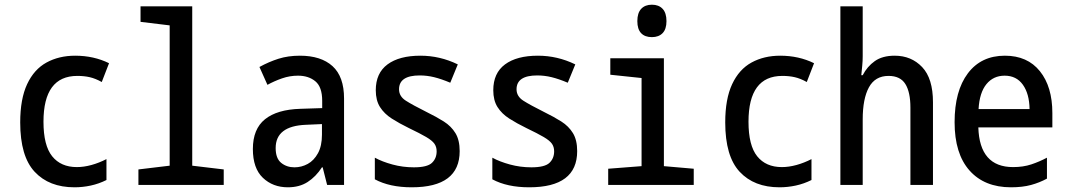

<svg xmlns="http://www.w3.org/2000/svg" viewBox="-20 -787 4540 817"><path d="M297 10Q189 10 127.5 -56Q66 -122 66 -266Q66 -366 95.5 -429Q125 -492 178 -521Q231 -550 300 -550Q379 -550 444 -518L413 -438Q386 -453 362 -458.5Q338 -464 309 -464Q165 -464 165 -269Q165 -168 202 -122Q239 -76 307 -76Q337 -76 369.5 -85Q402 -94 433 -110V-21Q401 -5 366.5 2.5Q332 10 297 10Z M569 0V-66L702 -82V-679L578 -694V-760H798V-82L932 -66V0Z M1205 10Q1141 10 1098.5 -30.5Q1056 -71 1056 -153Q1056 -238 1107.5 -279.5Q1159 -321 1258 -324L1351 -327V-358Q1351 -417 1322 -441Q1293 -465 1248 -465Q1213 -465 1180 -453.5Q1147 -442 1118 -426L1084 -502Q1124 -524 1165 -537Q1206 -550 1256 -550Q1346 -550 1395 -505.5Q1444 -461 1444 -368V0H1372L1353 -75H1350Q1324 -35 1289 -12.5Q1254 10 1205 10ZM1233 -75Q1263 -75 1289.5 -89.5Q1316 -104 1333 -135Q1350 -166 1350 -214V-259L1282 -256Q1153 -251 1153 -157Q1153 -113 1176.5 -94Q1200 -75 1233 -75Z M1732 10Q1638 10 1575 -24V-116Q1606 -99 1650 -87Q1694 -75 1741 -75Q1798 -75 1818 -94Q1838 -113 1838 -143Q1838 -162 1828.5 -175.5Q1819 -189 1793.5 -204Q1768 -219 1720 -242Q1679 -262 1647 -282.5Q1615 -303 1597 -331.5Q1579 -360 1579 -403Q1579 -476 1629 -513Q1679 -550 1769 -550Q1852 -550 1928 -513L1896 -435Q1858 -451 1827.5 -458.5Q1797 -466 1766 -466Q1678 -466 1678 -407Q1678 -377 1707 -358.5Q1736 -340 1796 -310Q1837 -290 1868.5 -270Q1900 -250 1918 -220.5Q1936 -191 1936 -144Q1936 10 1732 10Z M2232 10Q2138 10 2075 -24V-116Q2106 -99 2150 -87Q2194 -75 2241 -75Q2298 -75 2318 -94Q2338 -113 2338 -143Q2338 -162 2328.5 -175.5Q2319 -189 2293.5 -204Q2268 -219 2220 -242Q2179 -262 2147 -282.5Q2115 -303 2097 -331.5Q2079 -360 2079 -403Q2079 -476 2129 -513Q2179 -550 2269 -550Q2352 -550 2428 -513L2396 -435Q2358 -451 2327.5 -458.5Q2297 -466 2266 -466Q2178 -466 2178 -407Q2178 -377 2207 -358.5Q2236 -340 2296 -310Q2337 -290 2368.5 -270Q2400 -250 2418 -220.5Q2436 -191 2436 -144Q2436 10 2232 10Z M2754 -629Q2724 -629 2708 -646Q2692 -663 2692 -697Q2692 -732 2708.5 -749.5Q2725 -767 2754 -767Q2783 -767 2799.5 -749.5Q2816 -732 2816 -697Q2816 -663 2799.5 -646Q2783 -629 2754 -629ZM2568 0V-69L2710 -80V-455L2577 -469V-539H2805V-80L2932 -69V0Z M3297 10Q3189 10 3127.5 -56Q3066 -122 3066 -266Q3066 -366 3095.5 -429Q3125 -492 3178 -521Q3231 -550 3300 -550Q3379 -550 3444 -518L3413 -438Q3386 -453 3362 -458.5Q3338 -464 3309 -464Q3165 -464 3165 -269Q3165 -168 3202 -122Q3239 -76 3307 -76Q3337 -76 3369.5 -85Q3402 -94 3433 -110V-21Q3401 -5 3366.5 2.5Q3332 10 3297 10Z M3556 0V-760H3651V-548Q3651 -528 3649 -507.5Q3647 -487 3645 -467H3651Q3670 -504 3702.5 -527Q3735 -550 3787 -550Q3858 -550 3904 -501.5Q3950 -453 3950 -352V0H3854V-329Q3854 -395 3832.5 -429.5Q3811 -464 3761 -464Q3704 -464 3677.5 -415.5Q3651 -367 3651 -279V0Z M4282 10Q4169 10 4105.5 -61.5Q4042 -133 4042 -267Q4042 -400 4098.5 -475Q4155 -550 4256 -550Q4352 -550 4405 -484Q4458 -418 4458 -306V-245H4143Q4148 -76 4291 -76Q4334 -76 4368.5 -87.5Q4403 -99 4435 -116V-27Q4404 -10 4367.5 0Q4331 10 4282 10ZM4361 -323Q4360 -388 4332.5 -426.5Q4305 -465 4255 -465Q4207 -465 4177.5 -429Q4148 -393 4144 -323Z"/></svg>

Font: Noto Sans Mono ExtraCondensed Medium
Style: Regular
Weight: 500
Width: 2
Designer: Monotype Design Team
Foundry: Monotype Imaging Inc.
Version: Version 2.014